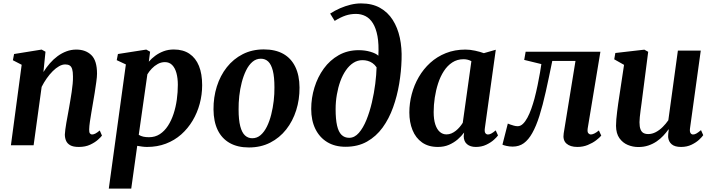

<svg xmlns="http://www.w3.org/2000/svg" viewBox="-20 -851 4174 1125"><path d="M234.5 -429Q251.5 -456 272.2 -480Q293 -504 317.5 -522Q342 -540 369.5 -550.2Q397 -560.5 427 -560.5Q482 -560.5 515.2 -528.2Q548.5 -496 548.5 -419.5Q548.5 -401 544.2 -370.5Q540 -340 534.8 -306.8Q529.5 -273.5 524.5 -246Q520.5 -221 515.5 -192.8Q510.5 -164.5 506.8 -138.2Q503 -112 502.5 -92.5Q502 -75 507.2 -69Q512.5 -63 519 -63Q528 -63 538.5 -68.2Q549 -73.5 564.5 -86.5L577.5 -56.5Q572 -48.5 554.2 -32.5Q536.5 -16.5 508.2 -3.2Q480 10 441.5 10Q409 10 391.5 0Q374 -10 367 -26.5Q360 -43 360 -63Q360.5 -75 362.8 -92.8Q365 -110.5 368.8 -132Q372.5 -153.5 376.8 -175.8Q381 -198 384.5 -218.5Q388 -239.5 392.2 -263.5Q396.5 -287.5 400 -312.2Q403.5 -337 405.8 -360.2Q408 -383.5 407.5 -403.5Q407.5 -431 402.8 -446.2Q398 -461.5 388 -467.5Q378 -473.5 362 -473.5Q345 -473.5 326.2 -463Q307.5 -452.5 289 -434Q270.5 -415.5 253.8 -391.8Q237 -368 224 -342L177 0H44L107 -471.5L55.5 -498L62.5 -534.5L224 -560.5L246.5 -548Z M617.5 254 717.5 -473.5 664 -498.5 671 -534.5 837 -560.5 859.5 -548 852 -489.5Q867.5 -508 889.5 -524.2Q911.5 -540.5 938.8 -550.8Q966 -561 998.5 -561Q1053 -561 1090 -536Q1127 -511 1145.8 -464.5Q1164.5 -418 1164.5 -352Q1164.5 -296.5 1150.2 -243.2Q1136 -190 1108.5 -144Q1081 -98 1041.8 -63.2Q1002.5 -28.5 952 -9.2Q901.5 10 841.5 10Q828 10 813 8Q798 6 784 3.5L749 254ZM793 -61Q805 -53.5 819.8 -50.2Q834.5 -47 853 -47Q889 -47 916.5 -65Q944 -83 964 -113.8Q984 -144.5 997 -184Q1010 -223.5 1016 -267.2Q1022 -311 1022 -354Q1022 -393 1013.8 -423Q1005.5 -453 988.8 -470Q972 -487 946.5 -487Q924 -487 904.5 -476.2Q885 -465.5 869.5 -449.2Q854 -433 843.5 -415.5Z M1525.5 -561.5Q1593.5 -561.5 1639.8 -535.5Q1686 -509.5 1710.2 -459.5Q1734.5 -409.5 1735 -338Q1735.5 -268 1715.5 -204.8Q1695.5 -141.5 1657 -92.5Q1618.5 -43.5 1563.2 -15.2Q1508 13 1438.5 13Q1372 13 1325.8 -13.2Q1279.5 -39.5 1255.5 -89.2Q1231.5 -139 1231 -210Q1230.5 -281 1250.5 -344.5Q1270.5 -408 1309 -456.8Q1347.5 -505.5 1402.2 -533.5Q1457 -561.5 1525.5 -561.5ZM1508.5 -507Q1480.5 -507 1459 -488.5Q1437.5 -470 1422 -438.5Q1406.5 -407 1396.5 -368.2Q1386.5 -329.5 1382 -288.5Q1377.5 -247.5 1378 -210Q1378 -148.5 1387.8 -111.2Q1397.5 -74 1415.5 -57.5Q1433.5 -41 1458 -41Q1486 -41 1507.2 -59.5Q1528.5 -78 1544 -109.5Q1559.5 -141 1569.2 -180Q1579 -219 1583.8 -260Q1588.5 -301 1588 -339Q1588 -400.5 1578.5 -437.2Q1569 -474 1551.5 -490.5Q1534 -507 1508.5 -507Z M2004.5 9Q1942.5 9 1897.5 -18.2Q1852.5 -45.5 1828 -95.2Q1803.5 -145 1803.5 -212.5Q1803.5 -277 1822.5 -338.5Q1841.5 -400 1877.2 -449.2Q1913 -498.5 1964.8 -527.8Q2016.5 -557 2082 -557Q2119 -557 2151 -547.5Q2183 -538 2197 -524.5Q2200.5 -592 2191.8 -639Q2183 -686 2165 -714.8Q2147 -743.5 2121.5 -756.5Q2096 -769.5 2065.5 -769.5Q2034 -769.5 2005.2 -760Q1976.5 -750.5 1941 -728.5L1914.5 -771.5Q1942.5 -789.5 1973 -802.8Q2003.5 -816 2034.5 -823.5Q2065.5 -831 2095.5 -831Q2160.5 -831 2206.5 -805.2Q2252.5 -779.5 2281.2 -734.2Q2310 -689 2322.8 -629.5Q2335.5 -570 2333 -502.5Q2331 -432.5 2319 -360.2Q2307 -288 2283.2 -221.8Q2259.5 -155.5 2221.8 -103.5Q2184 -51.5 2130.2 -21.2Q2076.5 9 2004.5 9ZM2026 -43.5Q2057.5 -43.5 2082.8 -72.5Q2108 -101.5 2127 -148.2Q2146 -195 2159 -250.5Q2172 -306 2178.8 -360.2Q2185.5 -414.5 2186.5 -456.5Q2175.5 -472.5 2162.2 -481.5Q2149 -490.5 2134.2 -494.5Q2119.5 -498.5 2104 -498.5Q2075 -498.5 2050.5 -482.8Q2026 -467 2006.8 -439.2Q1987.5 -411.5 1974.2 -375Q1961 -338.5 1953.8 -296.8Q1946.5 -255 1946.5 -211.5Q1946.5 -152.5 1955 -115.2Q1963.5 -78 1981.2 -60.8Q1999 -43.5 2026 -43.5Z M2821 -100.5Q2818 -79.5 2823.8 -71.2Q2829.5 -63 2839.5 -63Q2848 -63 2858.5 -68.5Q2869 -74 2884.5 -87L2898 -57.5Q2892 -48.5 2874.2 -32.2Q2856.5 -16 2829.2 -3Q2802 10 2768 10Q2736 10 2716.8 -6Q2697.5 -22 2697 -53L2699.5 -74.5Q2684 -53.5 2661.8 -34.2Q2639.5 -15 2610.8 -2.5Q2582 10 2545.5 10Q2490 10 2452.8 -16.5Q2415.5 -43 2397 -89Q2378.5 -135 2378.5 -192Q2378.5 -246 2392.5 -299.2Q2406.5 -352.5 2433.8 -399.5Q2461 -446.5 2500.8 -482.8Q2540.5 -519 2592.5 -539.8Q2644.5 -560.5 2707 -560.5Q2734 -560.5 2763.8 -554Q2793.5 -547.5 2815 -539.5L2885 -559.5ZM2742 -492.5Q2732.5 -498 2720.8 -501Q2709 -504 2696 -504Q2659 -504 2630.2 -485.2Q2601.5 -466.5 2580.8 -434.5Q2560 -402.5 2547 -362.2Q2534 -322 2527.5 -278.8Q2521 -235.5 2521 -194.5Q2521 -151.5 2530.5 -122.2Q2540 -93 2557 -78.2Q2574 -63.5 2596 -63.5Q2611 -63.5 2624.8 -69.2Q2638.5 -75 2650.8 -84.8Q2663 -94.5 2673.2 -106.5Q2683.5 -118.5 2691.5 -131.5Z M3423.5 -98.5Q3420.5 -77 3427.5 -70Q3434.5 -63 3441.5 -63Q3450 -63 3461.5 -68.2Q3473 -73.5 3489 -86.5L3503 -56.5Q3493.5 -44.5 3472.8 -28.8Q3452 -13 3424 -1.5Q3396 10 3363 10Q3321 10 3298.8 -10Q3276.5 -30 3283 -70L3352 -494H3216Q3196 -395 3178 -314.2Q3160 -233.5 3140.8 -172.5Q3121.5 -111.5 3098.5 -71Q3077 -32.5 3049.5 -12.2Q3022 8 2984 8Q2966 8 2947.8 4Q2929.5 0 2924 -3.5L2955.5 -127Q2960 -125 2969.5 -121.5Q2979 -118 2990.8 -114.8Q3002.5 -111.5 3013.5 -111.5Q3029.5 -111.5 3043.8 -125Q3058 -138.5 3070.2 -161.2Q3082.5 -184 3092.8 -212.8Q3103 -241.5 3111.5 -272.5Q3122 -312.5 3130.2 -352.5Q3138.5 -392.5 3144 -425Q3149.5 -457.5 3152 -475.5L3051.5 -500L3060 -548H3498Z M3720 10.5Q3688 10.5 3658.5 -1.8Q3629 -14 3609.5 -41.2Q3590 -68.5 3589.5 -113.5Q3589.5 -130.5 3591.2 -151.8Q3593 -173 3596 -196.5Q3599 -220 3602.2 -243.5Q3605.5 -267 3609 -288.5L3636.5 -471L3579 -503.5L3585.5 -540.5L3755.5 -560L3778 -547.5L3744.5 -288Q3742 -267 3739 -245Q3736 -223 3733.2 -202.5Q3730.5 -182 3728.8 -164.8Q3727 -147.5 3727 -135Q3727 -109 3732.8 -93.8Q3738.5 -78.5 3749.8 -72Q3761 -65.5 3778.5 -65.5Q3801 -65.5 3822.8 -77Q3844.5 -88.5 3863.2 -107.2Q3882 -126 3896 -146.5L3952 -554.5H4086L4023 -99Q4020.5 -80.5 4025.8 -71.8Q4031 -63 4041 -63Q4050 -63 4060 -68.5Q4070 -74 4087.5 -88.5L4100.5 -59Q4094.5 -49.5 4077 -33Q4059.5 -16.5 4032.2 -3.2Q4005 10 3970.5 10Q3934 10 3915.8 -5.5Q3897.5 -21 3895 -47Q3895 -50 3895 -55Q3895 -60 3895.5 -66.5Q3896 -73 3897 -79.5Q3898 -86 3898.5 -92L3897 -93Q3883.5 -74 3866.2 -55.5Q3849 -37 3827.2 -22.2Q3805.5 -7.5 3779 1.5Q3752.5 10.5 3720 10.5Z"/></svg>

Font: Merriweather 36pt
Style: Bold Italic
Weight: 700
Italic angle: -7.8°
Version: Version 2.101